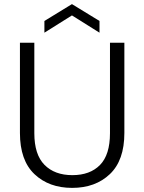

<svg xmlns="http://www.w3.org/2000/svg" viewBox="-20 -907 701 934"><path d="M147 -699V-259Q147 -155 196.5 -105Q246 -55 332 -55Q418 -55 466.5 -104.5Q515 -154 515 -259V-699H585V-260Q585 -127 514.5 -60Q444 7 331 7Q218 7 147.5 -60Q77 -127 77 -260V-699ZM330 -832 196 -748V-805L330 -887L464 -805V-748Z"/></svg>

Font: Poppins-tnum Light
Style: Regular
Weight: 300
Designer: Ninad Kale (Devanagari), Jonny Pinhorn (Latin)
Foundry: Indian Type Foundry
Version: Version 4.004